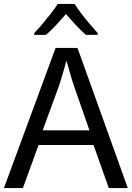

<svg xmlns="http://www.w3.org/2000/svg" viewBox="-20 -961 673 981"><path d="M536 0 458 -220H177L97 0H0L264 -716H376L633 0ZM357 -525Q352 -539 345.5 -560.5Q339 -582 332.5 -606.5Q326 -631 319 -651Q315 -633 308 -609.5Q301 -586 294.5 -564Q288 -542 282 -524L198 -295H437ZM361 -941Q374 -920 395 -892.5Q416 -865 438.5 -838.5Q461 -812 479 -792V-783H419Q392 -806 366 -834.5Q340 -863 317 -889Q294 -863 268.5 -835Q243 -807 215 -783H155V-792Q174 -812 196.5 -838.5Q219 -865 240.5 -892.5Q262 -920 275 -941Z"/></svg>

Font: Noto Sans Hebrew Thin
Style: Regular
Weight: 400
Version: Version 3.001